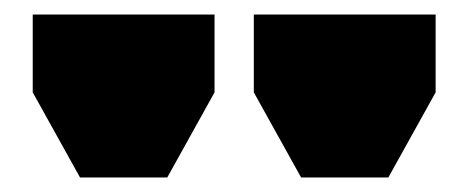

<svg xmlns="http://www.w3.org/2000/svg" viewBox="-20 -680 644 264"><path d="M210 -436H90L25 -553V-660H275V-553ZM514 -436H394L329 -553V-660H579V-553Z"/></svg>

Font: Syne ExtraBold
Style: Regular
Weight: 800
Designer: Lucas Descroix
Foundry: Bonjour Monde
Version: Version 2.200; ttfautohint (v1.8.4)